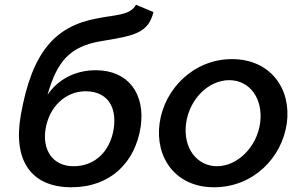

<svg xmlns="http://www.w3.org/2000/svg" viewBox="-20 -782 1272 812"><path d="M282 10C447 10 552 -95 575 -246C595 -386 522 -485 385 -485C298 -485 225 -446 181 -381C221 -522 275 -586 408 -608C549 -631 607 -642 629 -731L555 -762C532 -716 461 -719 390 -704C216 -672 115 -565 68 -295C34 -104 111 10 282 10ZM291 -79C201 -79 158 -150 173 -238C189 -333 259 -396 342 -396C433 -396 475 -331 461 -238C446 -142 382 -79 291 -79Z M885 10C1052 10 1173 -116 1193 -261C1213 -406 1124 -532 961 -532C799 -532 675 -406 655 -261C635 -116 722 10 885 10ZM898 -79C813 -79 753 -156 767 -260C781 -364 863 -443 949 -443C1037 -443 1094 -364 1080 -261C1066 -160 984 -79 898 -79Z"/></svg>

Font: FIGSv2-sans-serif SmBold Italic
Style: Regular
Weight: 600
Italic angle: -12°
Designer: Matt McInerney, Pablo Impallari, Rodrigo Fuenzalida
Foundry: Matt McInerney, Pablo Impallari, Rodrigo Fuenzalida
Version: Version 4.020;hotconv 1.0.109;makeotfexe 2.5.65596